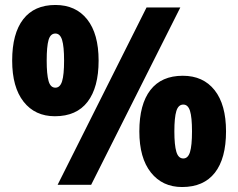

<svg xmlns="http://www.w3.org/2000/svg" viewBox="-20 -810 958 773"><path d="M201 -342Q121 -342 75 -400.5Q29 -459 29 -566Q29 -675 73.5 -732.5Q118 -790 203 -790Q285 -790 331 -732Q377 -674 377 -566Q377 -458 332.5 -400Q288 -342 201 -342ZM212 -66 570 -780H706L347 -66ZM203 -457Q222 -457 230 -483Q238 -509 238 -566Q238 -623 230 -649Q222 -675 203 -675Q183 -675 175.5 -649Q168 -623 168 -566Q168 -511 175.5 -484Q183 -457 203 -457ZM713 -57Q634 -57 587.5 -115.5Q541 -174 541 -281Q541 -390 585.5 -447.5Q630 -505 716 -505Q798 -505 844 -447Q890 -389 890 -281Q890 -172 845 -114.5Q800 -57 713 -57ZM718 -172Q737 -172 745 -198Q753 -224 753 -281Q753 -338 745 -363.5Q737 -389 718 -389Q698 -389 690 -363Q682 -337 682 -281Q682 -226 690 -199Q698 -172 718 -172Z"/></svg>

Font: Noto Sans Malayalam UI SemiCondensed Black
Style: Regular
Weight: 900
Width: 4
Designer: Jelle Bosma - Monotype Design Team
Foundry: Monotype Imaging Inc.
Version: Version 2.104; ttfautohint (v1.8.4.7-5d5b)